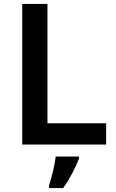

<svg xmlns="http://www.w3.org/2000/svg" viewBox="-20 -734 590 975"><path d="M93 0H519V-108H221V-714H93ZM381 71V61H263C258 104 241 172 229 208V221H301C336 172 366 112 381 71Z"/></svg>

Font: Noto Sans Myanmar SemiBold
Style: Regular
Weight: 600
Designer: Monotype Design Team
Foundry: Monotype Imaging Inc.
Version: Version 2.107